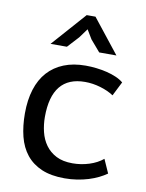

<svg xmlns="http://www.w3.org/2000/svg" viewBox="-78 -722 601 789"><g transform="rotate(10 222.0 -327.0)"><path d="M39.6 0ZM419.4 -38.6Q404.8 -28.3 386 -19Q367.2 -9.8 345 -2.9Q322.8 3.9 297.9 7.8Q272.9 11.7 246.1 11.7Q189.5 11.7 150.1 -5.1Q110.8 -22 86.2 -52.7Q61.5 -83.5 50.5 -127Q39.6 -170.4 39.6 -223.1Q39.6 -279.3 53.5 -323.5Q67.4 -367.7 94.5 -397.7Q121.6 -427.7 161.1 -443.6Q200.7 -459.5 252 -459.5Q274.4 -459.5 297.4 -456.8Q320.3 -454.1 341.3 -449Q362.3 -443.8 380.4 -436Q398.4 -428.2 411.1 -417.5L381.3 -358.4Q357.9 -374 325.7 -383.5Q293.5 -393.1 261.2 -393.1Q123 -393.1 123 -223.1Q123 -190.9 130.4 -160.6Q137.7 -130.4 154.8 -106.7Q171.9 -83 199.5 -68.8Q227.1 -54.7 267.6 -54.7Q303.2 -54.7 336.9 -65.4Q370.6 -76.2 394 -95.7ZM219.7 -664.6H256.3L368.7 -522.5H296.9L256.3 -569.8L233.4 -607.9L205.6 -569.8L162.1 -522.5H93.8Z"/></g></svg>

Font: PT Astra Sans
Style: Regular
Weight: 400
Designer: A.Korolkova, I. Chaeva
Foundry: ParaType Ltd
Version: Version 1.001; ttfautohint (v1.6)